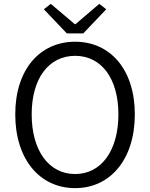

<svg xmlns="http://www.w3.org/2000/svg" viewBox="-20 -961 777 994"><path d="M369 13C550 13 678 -135 678 -369C678 -602 550 -745 369 -745C187 -745 59 -602 59 -369C59 -135 187 13 369 13ZM369 -60C233 -60 144 -181 144 -369C144 -556 233 -672 369 -672C504 -672 593 -556 593 -369C593 -181 504 -60 369 -60ZM326 -788H411L530 -913L494 -941L371 -836H367L243 -941L207 -913Z"/></svg>

Font: Noto Sans CJK HK DemiLight
Style: Regular
Weight: 350
Designer: Ryoko NISHIZUKA 西塚涼子 (kana, bopomofo & ideographs); Paul D. Hunt (Latin, Greek & Cyrillic); Sandoll Communications 산돌커뮤니
Foundry: Adobe
Version: Version 2.004;hotconv 1.0.118;makeotfexe 2.5.65603